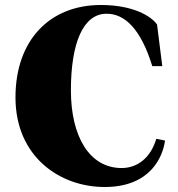

<svg xmlns="http://www.w3.org/2000/svg" viewBox="-20 -735 711 769"><path d="M384 -715C179 -715 42 -574 42 -345C42 -107 220 14 399 14C583 14 632 -107 641 -172L606 -179C583 -102 530 -62 467 -62C338 -62 264 -189 264 -373C264 -563 313 -680 407 -680C480 -680 544 -619 590 -470H630L609 -637C585 -671 512 -715 384 -715Z"/></svg>

Font: Sprat Condensed Black
Style: Regular
Weight: 900
Designer: Ethan Nakache
Foundry: Collletttivo
Version: Version 2.000;Glyphs 3.2 (3217)